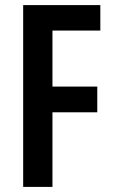

<svg xmlns="http://www.w3.org/2000/svg" viewBox="-20 -734 452 754"><path d="M186 0V-293H362V-394H186V-614H374V-714H71V0Z"/></svg>

Font: Noto Sans Sinhala UI ExtraCondensed SemiBold
Style: Regular
Weight: 600
Width: 2
Designer: Jelle Bosma - Monotype Design Team
Foundry: Monotype Imaging Inc.
Version: Version 2.006